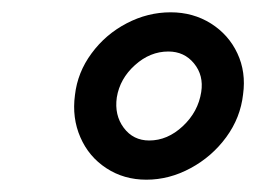

<svg xmlns="http://www.w3.org/2000/svg" viewBox="-20 -732 416 312"><path d="M101.8 -577.5Q106 -614.5 128.8 -645.3Q151.5 -676.2 185.8 -694.1Q220 -712 257.3 -712Q293.8 -712 322.8 -693.8Q351.7 -675.5 365.8 -645.2Q380 -614.8 375 -578.7Q370.8 -540.8 347.7 -509.2Q324.5 -477.5 289.8 -458.8Q255.2 -440 217.8 -440Q181.3 -440 152.8 -458.7Q124.3 -477.3 110.6 -508.9Q96.8 -540.5 101.8 -577.5ZM307 -582.5Q311.2 -609.5 295.3 -628.9Q279.5 -648.3 253.5 -648.3Q223.8 -648.3 199.3 -626.2Q174.8 -604.2 169.8 -573.7Q165.7 -545 181.1 -524.3Q196.5 -503.7 222.5 -503.7Q252.2 -503.7 277.1 -527Q302 -550.3 307 -582.5Z"/></svg>

Font: Oak Sans Light Italic
Style: Regular
Weight: 400
Italic angle: -9.5°
Foundry: Erik Kennedy, Walven
Version: Version 1.000;Glyphs 3.1.2 (3151)